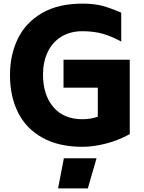

<svg xmlns="http://www.w3.org/2000/svg" viewBox="-20 -792 795 1058"><path d="M35 0ZM695 -463V-53Q634 -19 564.5 -1Q495 17 434 17Q305 17 215 -32.5Q125 -82 80 -171Q35 -260 35 -378Q35 -490 78.5 -579Q122 -668 211.5 -720Q301 -772 434 -772Q500 -772 545.5 -759.5Q591 -747 648 -722V-563Q597 -591 547.5 -605.5Q498 -620 434 -620Q367 -620 317.5 -589.5Q268 -559 242.5 -504.5Q217 -450 217 -381Q217 -269 274 -202Q331 -135 434 -135Q480 -135 519 -149V-309H330V-463ZM332 80H512L464 246H300Z"/></svg>

Font: Biryani Black
Style: Regular
Weight: 900
Designer: Dan Reynolds and Mathieu Reguer
Foundry: Dan Reynolds and Mathieu Reguer
Version: Version 1.004; ttfautohint (v1.1) -l 5 -r 5 -G 72 -x 0 -D la